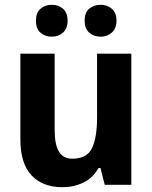

<svg xmlns="http://www.w3.org/2000/svg" viewBox="-20 -771 635 801"><path d="M528 -547V0H417L399 -70H391Q368 -29 328 -9.5Q288 10 240 10Q158 10 111.5 -39.5Q65 -89 65 -190V-547H208V-228Q208 -169 225.5 -139Q243 -109 282 -109Q343 -109 364 -153.5Q385 -198 385 -282V-547ZM130 -685Q130 -718 149 -734.5Q168 -751 196 -751Q224 -751 243 -734.5Q262 -718 262 -685Q262 -652 243 -635Q224 -618 196 -618Q168 -618 149 -634.5Q130 -651 130 -685ZM333 -685Q333 -718 352 -734.5Q371 -751 400 -751Q427 -751 446.5 -734.5Q466 -718 466 -685Q466 -652 446.5 -635Q427 -618 400 -618Q371 -618 352 -635Q333 -652 333 -685Z"/></svg>

Font: Noto Sans Khmer UI SemiCondensed
Style: Bold
Weight: 700
Width: 4
Designer: Danh Hong and the Monotype Design Team
Foundry: Monotype Imaging Inc.
Version: Version 2.002; ttfautohint (v1.8.4.7-5d5b)